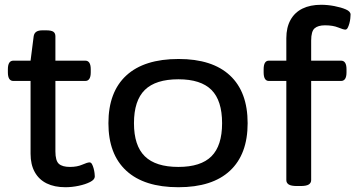

<svg xmlns="http://www.w3.org/2000/svg" viewBox="-20 -777 1488 804"><path d="M254 7Q208 7 175.5 -9Q143 -25 125.5 -56.5Q108 -88 108 -133V-438H36Q13 -438 13 -474V-487Q13 -523 36 -523H108L121 -625Q123 -638 132 -644Q141 -650 158 -650H173Q195 -650 203.5 -644Q212 -638 212 -625V-523H337Q360 -523 360 -487V-474Q360 -438 337 -438H212V-143Q212 -104 226.5 -91Q241 -78 273 -78Q303 -78 324.5 -87.5Q346 -97 355 -97Q361 -97 365 -90Q369 -83 372 -72Q375 -61 376 -51.5Q377 -42 377 -38Q377 -25 357.5 -15Q338 -5 309.5 1Q281 7 254 7Z M727 7Q584 7 509 -62Q434 -131 434 -261Q434 -392 509 -461Q584 -530 728 -530Q869 -530 943 -461Q1017 -392 1017 -261Q1017 -131 943 -62Q869 7 727 7ZM727 -78Q821 -78 865.5 -122.5Q910 -167 910 -261Q910 -356 865.5 -400.5Q821 -445 727 -445Q632 -445 586.5 -400.5Q541 -356 541 -261Q541 -167 586.5 -122.5Q632 -78 727 -78Z M1224 2Q1199 2 1189 -4.5Q1179 -11 1179 -23V-438H1106Q1084 -438 1084 -474V-487Q1084 -523 1106 -523H1179V-617Q1179 -662 1196.5 -693.5Q1214 -725 1246.5 -741Q1279 -757 1325 -757Q1352 -757 1380.5 -751.5Q1409 -746 1428.5 -737.5Q1448 -729 1448 -716Q1448 -711 1447 -700.5Q1446 -690 1443 -679Q1440 -668 1436 -660.5Q1432 -653 1426 -653Q1418 -653 1396 -662Q1374 -671 1341 -671Q1312 -671 1297.5 -658.5Q1283 -646 1283 -607V-523H1408Q1431 -523 1431 -487V-474Q1431 -438 1408 -438H1283V-23Q1283 -11 1273 -4.5Q1263 2 1238 2Z"/></svg>

Font: Asap Expanded Medium
Style: Regular
Weight: 500
Width: 7
Designer: Pablo Cosgaya
Foundry: Omnibus-Type
Version: Version 3.001